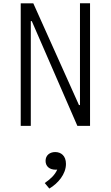

<svg xmlns="http://www.w3.org/2000/svg" viewBox="-20 -750 660 1144"><path d="M103.5 0H163.5V-624H169.5L441 0H516.5V-730.5H456.5V-124H450.5L178.5 -730H103.5ZM246.5 340.5 274 373.5C325.5 343 373 288 373 226.5C373 178 343.5 156 309 156C277.5 156 251.5 174.5 251.5 208.5C251.5 241 275 261 311 261C314 261 317.5 261 321 260.5C307 293 280 317.5 246.5 340.5Z"/></svg>

Font: Monaspace Argon ExtraLight
Style: Regular
Weight: 200
Designer: Riley Cran & the Lettermatic Team
Foundry: Lettermatic
Version: Version 1.000 (Monaspace Argon)